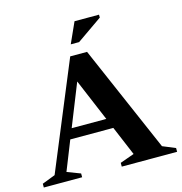

<svg xmlns="http://www.w3.org/2000/svg" viewBox="-134 -968 1021 1079"><g transform="rotate(-15 376.0 -429.0)"><path d="M689.5 -52.5 763.5 -22V0H441.5V-22L524 -51.5L452 -222.5H201.5L133.5 -51.5L211 -22V0H-12V-22L64.5 -51.5L322 -673.5H420ZM225.5 -281.5H427L323.5 -527ZM342.5 -738 396.5 -858H539V-841L391 -738Z"/></g></svg>

Font: Newsreader 16pt
Style: Bold
Weight: 700
Designer: Hugues Gentile
Foundry: Production Type
Version: Version 1.003; ttfautohint (v1.8.3)